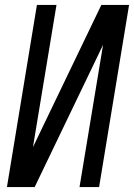

<svg xmlns="http://www.w3.org/2000/svg" viewBox="-20 -755 541 775"><path d="M8 0 129 -735H208L113 -161L389 -735H501L380 0H301L396 -574L120 0Z"/></svg>

Font: Iosevka SS18
Style: Italic
Weight: 400
Italic angle: -9°
Monospace: yes
Designer: Belleve Invis
Foundry: Belleve Invis
Version: Version 25.1.1; ttfautohint (v1.8.4)